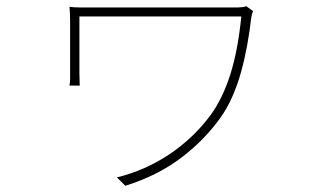

<svg xmlns="http://www.w3.org/2000/svg" viewBox="-20 -541 1040 619"><path d="M796 -505Q794 -502 792.5 -495.5Q791 -489 790 -484Q785 -440 777 -396Q769 -352 757.5 -310Q746 -268 729 -229.5Q712 -191 689 -159Q636 -86 561 -30Q486 26 384 58L357 31Q449 8 526 -43.5Q603 -95 659 -170Q698 -224 722.5 -301Q747 -378 758 -488H236V-303Q236 -295 236.5 -285.5Q237 -276 237 -265H204Q206 -276 206 -286.5Q206 -297 206 -303V-475Q206 -487 205.5 -497.5Q205 -508 204 -519Q218 -517 237.5 -517Q257 -517 281 -517H748Q753 -517 761 -518Q769 -519 774 -521Z"/></svg>

Font: SpoqaHanSans
Style: Thin
Weight: 250
Designer: [Spoqa Han Sans] Dong-huui Kim \uAE40 \uB3D9 \uD718   [Noto Sans] Ryoko NISHIZUKA \u897F \u585A \u6DBC \u5B50  (kana & i
Foundry: Spoqa (http://bi.spoqa.com)
Version: Version 1.004;PS 1.004;hotconv 1.0.82;makeotf.lib2.5.63406